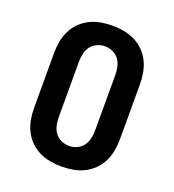

<svg xmlns="http://www.w3.org/2000/svg" viewBox="-136 -849 872 962"><g transform="rotate(20 300.0 -367.5)"><path d="M300 8Q269 8 238.5 2.5Q208 -3 180.5 -16.5Q153 -30 131 -52Q109 -74 95.5 -101.5Q82 -129 76.5 -159.5Q71 -190 71 -221V-514Q71 -545 76.5 -575.5Q82 -606 95.5 -633.5Q109 -661 131 -683Q153 -705 180.5 -718.5Q208 -732 238.5 -737.5Q269 -743 300 -743Q331 -743 361.5 -737.5Q392 -732 419.5 -718.5Q447 -705 469 -683Q491 -661 504.5 -633.5Q518 -606 523.5 -575.5Q529 -545 529 -514V-221Q529 -190 523.5 -159.5Q518 -129 504.5 -101.5Q491 -74 469 -52Q447 -30 419.5 -16.5Q392 -3 361.5 2.5Q331 8 300 8ZM300 -102Q322 -102 342.5 -111.5Q363 -121 375.5 -138.5Q388 -156 392.5 -177.5Q397 -199 397 -221V-514Q397 -536 392.5 -557.5Q388 -579 375.5 -596.5Q363 -614 342.5 -623.5Q322 -633 300 -633Q278 -633 257.5 -623.5Q237 -614 224.5 -596.5Q212 -579 207.5 -557.5Q203 -536 203 -514V-221Q203 -199 207.5 -177.5Q212 -156 224.5 -138.5Q237 -121 257.5 -111.5Q278 -102 300 -102Z"/></g></svg>

Font: Iosevka Extrabold Extended
Style: Regular
Weight: 800
Width: 7
Monospace: yes
Designer: Belleve Invis
Foundry: Belleve Invis
Version: Version 32.5.0; ttfautohint (v1.8.4)